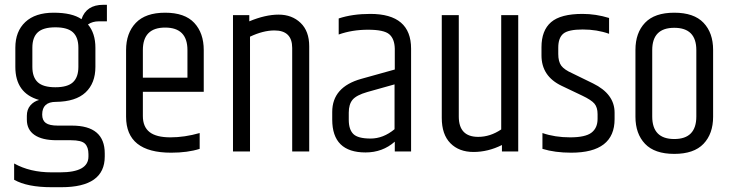

<svg xmlns="http://www.w3.org/2000/svg" viewBox="-20 -632 3054 801"><path d="M426 -543H392Q366 -543 347 -530Q378 -493 378 -433V-353Q378 -285 337 -246.5Q296 -208 213 -207Q156 -207 156 -154Q156 -130 171 -119Q186 -108 221 -108H280Q417 -108 417 8V21Q417 149 236 149H195Q94 149 39 118V50Q105 87 195 87H231Q349 87 349 21V11Q349 -18 334.5 -32.5Q320 -47 276 -47H216Q156 -47 124 -69Q92 -91 92 -133V-149Q92 -175 106.5 -192Q121 -209 143 -215Q44 -243 44 -353V-433Q44 -501 85.5 -540Q127 -579 204 -579Q281 -579 320 -552Q340 -612 411 -612H426ZM307 -353V-433Q307 -476 284.5 -497Q262 -518 211 -518Q160 -518 137.5 -497Q115 -476 115 -433V-353Q115 -310 137.5 -289Q160 -268 211 -268Q262 -268 284.5 -289Q307 -310 307 -353Z M506 -145V-423Q506 -494 546.5 -536.5Q587 -579 669 -579Q751 -579 790.5 -536.5Q830 -494 830 -423V-249H576V-148Q576 -103 604 -81Q632 -59 691 -59Q750 -59 813 -77V-11Q763 5 694 5Q506 5 506 -145ZM576 -308H762V-423Q762 -517 669 -517Q576 -517 576 -423Z M1020 -543Q1087 -571 1142.5 -571Q1198 -571 1234 -536.5Q1270 -502 1270 -439V0H1199V-432Q1199 -505 1125 -505Q1078 -505 1023 -479V0H952V-569H1020Z M1435 -162V-132Q1435 -92 1454 -73Q1473 -54 1526 -54Q1579 -54 1626 -93V-280L1512 -248Q1467 -235 1451 -216Q1435 -197 1435 -162ZM1525 -574Q1695 -574 1695 -429V0H1627V-41Q1576 4 1505 4Q1366 4 1366 -133V-165Q1366 -269 1487 -303L1627 -342V-429Q1626 -470 1604 -489Q1582 -508 1515.5 -508Q1449 -508 1393 -488V-555Q1450 -574 1525 -574Z M1975 -61Q2025 -61 2071 -92V-569H2142V0H2074V-27Q2016 2 1955.5 2Q1895 2 1859 -34.5Q1823 -71 1823 -140V-569H1894V-146Q1894 -61 1975 -61Z M2239 -435Q2239 -505 2279 -539.5Q2319 -574 2410 -574Q2466 -574 2521 -557V-491Q2471 -509 2411 -509Q2351 -509 2330 -491.5Q2309 -474 2309 -433V-407Q2309 -375 2321.5 -358Q2334 -341 2368 -326L2454 -284Q2544 -240 2544 -162V-135Q2544 5 2363 5Q2295 5 2243 -11V-77Q2295 -59 2358.5 -59Q2422 -59 2447.5 -78.5Q2473 -98 2473 -136V-156Q2473 -184 2460 -199.5Q2447 -215 2409 -233L2323 -274Q2239 -314 2239 -401Z M2885 -423Q2885 -516 2793 -516Q2701 -516 2701 -423V-146Q2701 -52 2793 -52Q2885 -52 2885 -146ZM2631 -424Q2631 -495 2671 -537Q2711 -579 2793 -579Q2875 -579 2915 -537Q2955 -495 2955 -424V-145Q2955 -74 2915 -32Q2875 10 2793 10Q2711 10 2671 -32Q2631 -74 2631 -145Z"/></svg>

Font: Khand
Style: Regular
Weight: 400
Designer: Devanagari: Sanchit Sawaria, Jyotish Sonowal; Latin: Satya Rajpurohit
Foundry: Indian Type Foundry
Version: Version 1.100;PS 1.0;hotconv 1.0.78;makeotf.lib2.5.61930; tt